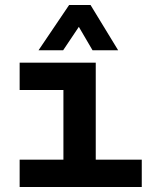

<svg xmlns="http://www.w3.org/2000/svg" viewBox="-20 -752 640 772"><path d="M59 -110H235V-390H59V-500H365V-110H550V0H59ZM258 -732H344L455 -550H352L297 -644L234 -550H135Z"/></svg>

Font: PT Mono
Style: Bold
Weight: 700
Monospace: yes
Designer: A.Korolkova, I.Chaeva
Foundry: ParaType Ltd
Version: Version 1.000 OFL